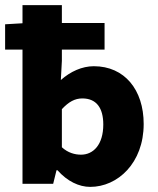

<svg xmlns="http://www.w3.org/2000/svg" viewBox="-25 -719 619 751"><path d="M328 12C435 12 537 -81 537 -234C537 -368 462 -460 342 -460C296 -460 250 -439 213 -406L217 -481V-525H384V-629H217V-699H63V-628L-5 -624V-525H63V0H183L196 -53H200C238 -10 284 12 328 12ZM292 -114C268 -114 241 -121 217 -143V-292C244 -321 268 -334 297 -334C352 -334 379 -297 379 -232C379 -153 340 -114 292 -114Z"/></svg>

Font: DAIFUKU Sans
Style: Bold
Weight: 700
Designer: Original font ‘Source Han Sans JP’ : Paul D. Hunt
Foundry: Daifuku
Version: Version 1.000